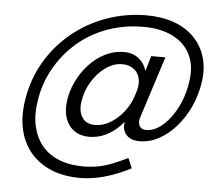

<svg xmlns="http://www.w3.org/2000/svg" viewBox="-58 -773 1103 998"><g transform="rotate(5 493.5 -274.0)"><path d="M395 162Q309 162 244.5 135Q180 108 138 59Q96 10 79.5 -58Q63 -126 75 -209Q91 -321 144 -413Q197 -505 277.5 -571.5Q358 -638 458 -674Q558 -710 667 -710Q748 -710 811.5 -687Q875 -664 916.5 -621Q958 -578 975.5 -520Q993 -462 983 -392Q973 -320 944.5 -259Q916 -198 875 -152Q834 -106 786 -80.5Q738 -55 687 -55Q656 -55 635.5 -66.5Q615 -78 606 -98.5Q597 -119 601 -146Q603 -161 609.5 -179.5Q616 -198 627 -226L640 -213Q617 -163 583 -128Q549 -93 508.5 -74Q468 -55 423 -55Q378 -55 346 -77.5Q314 -100 300 -140.5Q286 -181 294 -235Q301 -286 325 -335Q349 -384 385.5 -423.5Q422 -463 468.5 -486.5Q515 -510 567 -510Q601 -510 627.5 -496Q654 -482 671 -454.5Q688 -427 692 -386L666 -354L709 -501H783L682 -186Q674 -164 676.5 -148Q679 -132 689.5 -124Q700 -116 716 -116Q749 -116 780.5 -136.5Q812 -157 840.5 -194Q869 -231 889.5 -280.5Q910 -330 918 -388Q930 -468 901.5 -526.5Q873 -585 810 -617Q747 -649 656 -649Q555 -649 466.5 -616.5Q378 -584 310.5 -525Q243 -466 198.5 -386.5Q154 -307 141 -214Q130 -142 143.5 -84Q157 -26 191 15.5Q225 57 280 79Q335 101 406 101Q451 101 489.5 93Q528 85 564 70Q600 55 637 37L659 89Q608 115 562.5 131Q517 147 475.5 154.5Q434 162 395 162ZM448 -119Q489 -119 527.5 -141.5Q566 -164 596.5 -202.5Q627 -241 642 -287Q647 -302 650 -313Q653 -324 655 -334Q660 -368 650 -393Q640 -418 617 -432Q594 -446 562 -446Q519 -446 477.5 -417Q436 -388 406 -339Q376 -290 368 -232Q361 -181 382.5 -150Q404 -119 448 -119Z"/></g></svg>

Font: Lexend Light
Style: Italic
Weight: 300
Italic angle: -8.13011°
Designer: Bonnie Shaver-Troup, Thomas Jockin
Foundry: Lexend
Version: Version 1.007